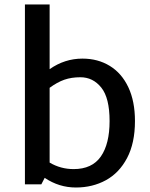

<svg xmlns="http://www.w3.org/2000/svg" viewBox="-20 -820 666 855"><path d="M581 -281Q581 -183 546 -116.5Q511 -50 451.5 -17.5Q392 15 318 15Q243 15 179 -28L164 1H91V-800H201V-512Q268 -559 347 -559Q416 -559 469 -526.5Q522 -494 551.5 -431.5Q581 -369 581 -281ZM468 -281Q468 -384 431 -430Q394 -476 338 -476Q298 -476 266.5 -465Q235 -454 201 -429V-96Q250 -67 308 -67Q390 -67 429 -123Q468 -179 468 -281Z"/></svg>

Font: Martel Sans SemiBold
Style: Regular
Weight: 600
Designer: Dan Reynolds and Mathieu Réguer
Foundry: Dan Reynolds and Mathieu Réguer
Version: Version 1.002; ttfautohint (v1.1) -l 5 -r 5 -G 72 -x 0 -D la